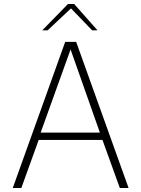

<svg xmlns="http://www.w3.org/2000/svg" viewBox="-20 -943 709 963"><path d="M44 0 307 -733H362L625 0H581L494 -241H174L87 0ZM184 -278H481L334 -695ZM192 -791 321 -923H352L469 -791H442L336 -901L219 -791Z"/></svg>

Font: Exo Thin ExtraLight
Style: Regular
Weight: 250
Version: Version 2.000